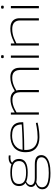

<svg xmlns="http://www.w3.org/2000/svg" viewBox="1314 -2072 978 3647"><g transform="rotate(-90 1803.5 -249.0)"><path d="M340 220Q186 220 108.5 183Q31 146 31 66Q31 38 42 12.5Q53 -13 80 -33.5Q107 -54 154 -66L189 -56Q143 -45 116.5 -27Q90 -9 79.5 13.5Q69 36 69 60Q69 104 99.5 132.5Q130 161 191.5 174.5Q253 188 342 188Q440 188 506 171.5Q572 155 605.5 124Q639 93 639 49Q639 18 623.5 -2Q608 -22 577 -31.5Q546 -41 500 -41H249Q192 -41 153.5 -53Q115 -65 95 -89Q75 -113 75 -147Q75 -183 96 -210.5Q117 -238 161 -258L188 -247Q152 -231 132 -208Q112 -185 112 -156Q112 -118 146 -97.5Q180 -77 249 -77H509Q595 -77 637.5 -46.5Q680 -16 680 47Q680 101 641 140Q602 179 526.5 199.5Q451 220 340 220ZM350 -212Q218 -212 155 -253Q92 -294 92 -377Q92 -461 155 -501.5Q218 -542 350 -542Q482 -542 545 -501.5Q608 -461 608 -377Q608 -294 545 -253Q482 -212 350 -212ZM350 -243Q462 -243 514.5 -275.5Q567 -308 567 -377Q567 -448 514.5 -479.5Q462 -511 350 -511Q238 -511 185 -479.5Q132 -448 132 -377Q132 -308 185 -275.5Q238 -243 350 -243ZM523 -488 500 -505Q514 -540 547 -557.5Q580 -575 629 -575Q641 -575 650.5 -574Q660 -573 676 -571L672 -537Q661 -539 650 -540Q639 -541 628 -541Q589 -541 562.5 -528.5Q536 -516 523 -488Z M1019 10Q955 10 903 -5.5Q851 -21 813.5 -53Q776 -85 755.5 -134Q735 -183 735 -250Q735 -330 760.5 -386Q786 -442 830 -476Q874 -510 931 -526Q988 -542 1052 -542Q1178 -542 1241.5 -489Q1305 -436 1305 -322Q1305 -317 1305 -310Q1305 -303 1304 -297Q1282 -296 1234 -293Q1186 -290 1116.5 -286.5Q1047 -283 961.5 -280.5Q876 -278 779 -278Q778 -270 778 -263Q778 -256 778 -248Q778 -170 809 -120.5Q840 -71 895 -47.5Q950 -24 1023 -24Q1075 -24 1125.5 -29.5Q1176 -35 1219 -43Q1262 -51 1291 -57L1297 -24Q1267 -17 1223.5 -9Q1180 -1 1128 4.5Q1076 10 1019 10ZM781 -309Q871 -309 951.5 -311Q1032 -313 1096.5 -316Q1161 -319 1204 -321.5Q1247 -324 1263 -326Q1262 -388 1239.5 -429Q1217 -470 1170 -489.5Q1123 -509 1050 -509Q1009 -509 965 -500Q921 -491 882.5 -468Q844 -445 816.5 -406Q789 -367 781 -309Z M1450 0V-532H1489V-459Q1528 -481 1567 -499.5Q1606 -518 1649 -528.5Q1692 -539 1742 -539Q1786 -539 1816 -527.5Q1846 -516 1865.5 -498Q1885 -480 1896 -458Q1926 -475 1965 -494.5Q2004 -514 2053.5 -528Q2103 -542 2163 -542Q2207 -542 2238.5 -530.5Q2270 -519 2290 -500Q2310 -481 2321 -458Q2332 -435 2336 -411Q2340 -387 2340 -367V0H2298V-359Q2298 -379 2292.5 -404Q2287 -429 2272.5 -452.5Q2258 -476 2228.5 -491Q2199 -506 2149 -506Q2096 -506 2051 -493Q2006 -480 1970 -462.5Q1934 -445 1907 -428Q1913 -410 1915 -392Q1917 -374 1917 -358V0H1875V-356Q1875 -376 1870.5 -401Q1866 -426 1851 -449Q1836 -472 1807 -487.5Q1778 -503 1729 -503Q1684 -503 1645 -493Q1606 -483 1569 -466Q1532 -449 1492 -425V0Z M2551 -667Q2534 -667 2528 -672Q2522 -677 2522 -693Q2522 -709 2527.5 -713.5Q2533 -718 2551 -718Q2569 -718 2574 -713.5Q2579 -709 2579 -693Q2579 -677 2574 -672Q2569 -667 2551 -667ZM2530 0V-532H2572V0Z M2762 0V-532H2801V-461Q2851 -485 2895 -503Q2939 -521 2985.5 -531.5Q3032 -542 3087 -542Q3150 -542 3193 -521.5Q3236 -501 3258 -462Q3280 -423 3280 -368V0H3238V-359Q3238 -428 3198.5 -467Q3159 -506 3075 -506Q3024 -506 2980.5 -496.5Q2937 -487 2894.5 -469.5Q2852 -452 2804 -428V0Z M3491 -667Q3474 -667 3468 -672Q3462 -677 3462 -693Q3462 -709 3467.5 -713.5Q3473 -718 3491 -718Q3509 -718 3514 -713.5Q3519 -709 3519 -693Q3519 -677 3514 -672Q3509 -667 3491 -667ZM3470 0V-532H3512V0Z"/></g></svg>

Font: Georama Expanded ExtraLight
Style: Regular
Weight: 250
Width: 7
Designer: Jean-Baptiste Levee
Foundry: Production Type
Version: Version 1.001